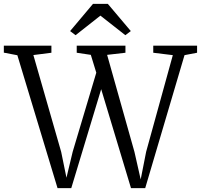

<svg xmlns="http://www.w3.org/2000/svg" viewBox="-39 -981 1048 1001"><path d="M-19 -706.5V-743H229V-706L135 -694L280 -189L307.5 -54.5L340 -190L463 -602L434.5 -695L361 -706V-743H615V-706L519.5 -695L662 -189L694.5 -45.5L723 -190L862 -693.5L760 -706V-743H988.5V-706L923 -693.5L718 0H644L488.5 -516L332.5 0H261L51.5 -693ZM355 -797.5 326.5 -819 446 -961H523L643 -819L614.5 -797.5L484.5 -899.5Z"/></svg>

Font: Merriweather 48pt Light
Style: Regular
Weight: 300
Version: Version 2.100